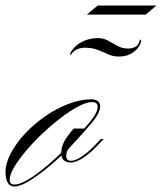

<svg xmlns="http://www.w3.org/2000/svg" viewBox="-74 -667 587 696"><path d="M-22 9Q-38 9 -46 -4.5Q-54 -18 -54 -43Q-54 -75 -34.5 -112Q-15 -149 17.5 -183.5Q50 -218 90.5 -246Q131 -274 174.5 -290.5Q218 -307 256 -307Q289 -307 289 -281Q289 -258 259 -222Q229 -186 184 -138Q148 -101 108.5 -67.5Q69 -34 34.5 -12.5Q0 9 -22 9ZM-21 2Q-3 2 28.5 -16.5Q60 -35 98.5 -68Q137 -101 179 -143Q224 -191 252 -225Q280 -259 280 -280Q280 -297 259 -297Q240 -297 210.5 -281.5Q181 -266 147.5 -240.5Q114 -215 81 -184Q48 -153 21 -121Q-6 -89 -22.5 -61.5Q-39 -34 -39 -15Q-39 2 -21 2ZM293 -154Q261 -118 232 -98Q203 -78 183 -78Q148 -78 148 -112Q148 -133 158 -152.5Q168 -172 193 -201H240L181 -135Q166 -121 166 -102Q166 -84 184 -84Q200 -84 226 -102Q252 -120 280 -151L292 -163H302ZM182 -467 180 -473Q194 -500 221.5 -514.5Q249 -529 280 -529Q302 -529 319 -519Q336 -509 353 -500Q370 -491 391 -491Q404 -491 416.5 -497Q429 -503 434 -525L438 -519Q433 -495 410.5 -478.5Q388 -462 358 -462Q335 -462 317 -470.5Q299 -479 279.5 -486.5Q260 -494 234 -494Q199 -494 182 -467ZM241 -614 280 -647H493L454 -614Z"/></svg>

Font: Ballet 24pt
Style: Regular
Weight: 400
Designer: Maximiliano R. Sproviero
Foundry: Omnibus-Type
Version: Version 1.100